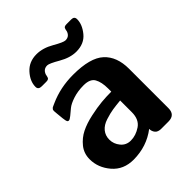

<svg xmlns="http://www.w3.org/2000/svg" viewBox="-191 -781 907 907"><g transform="rotate(-45 262.5 -327.5)"><path d="M29.8 -137.2Q29.8 -176.3 53 -205.1Q76.2 -233.9 108.6 -250Q141.1 -266.1 185.5 -275.6Q230 -285.2 262.5 -288.1Q294.9 -291 328.1 -291V-312Q328.1 -355 314 -379.9Q299.8 -404.8 256.8 -404.8Q217.8 -404.8 185.8 -394.3Q153.8 -383.8 138.4 -370.8Q123 -357.9 109.6 -346.9Q96.2 -335.9 89.8 -335.9L85.9 -336.9L82 -339.8Q79.1 -344.7 76.7 -364.3Q74.2 -383.8 73.2 -399.9L71.8 -417Q71.8 -421.9 72.5 -424.3Q73.2 -426.8 76.2 -429.9Q79.1 -433.1 80.6 -434.1Q82 -435.1 89.1 -438Q96.2 -440.9 100.1 -442.9Q171.9 -475.1 256.8 -475.1Q370.6 -475.1 417.2 -432.1Q463.9 -389.2 463.9 -308.1V-44.9Q463.9 0 418.9 0H371.1Q349.1 0 339.6 -12Q330.1 -23.9 330.1 -40Q264.2 10.7 175.8 11.2Q108.9 11.2 69.3 -34.9Q29.8 -81.1 29.8 -137.2ZM90.8 -560.1Q90.8 -597.2 121.8 -631.6Q152.8 -666 203.1 -666Q245.1 -666 289.1 -640.6Q333 -615.2 346.2 -615.2H347.2Q372.1 -615.2 380.9 -640.1L382.8 -649.9Q384.8 -659.7 389.4 -662.8Q394 -666 403.8 -666H436Q456.1 -666 456.1 -647Q456.1 -611.8 427 -576.4Q397.9 -541 345.2 -541Q304.2 -541 259.5 -566.9Q214.8 -592.8 202.1 -592.8H201.2Q176.3 -592.8 167 -567.9Q166 -565.9 164.6 -556.9Q163.1 -547.9 158.4 -544.4Q153.8 -541 144 -541H113.8Q90.8 -541 90.8 -560.1ZM161.1 -137.2Q161.1 -108.4 180.2 -85.2Q199.2 -62 230 -62Q264.2 -62 296.1 -83.5Q328.1 -105 328.1 -153.8V-231.9Q297.4 -229 275.1 -225.6Q252.9 -222.2 222.9 -212.6Q192.9 -203.1 177 -183.6Q161.1 -164.1 161.1 -137.2Z"/></g></svg>

Font: CMU Sans Serif
Style: Bold
Weight: 700
Version: Version 0.7.0